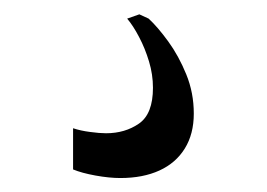

<svg xmlns="http://www.w3.org/2000/svg" viewBox="-20 -26 372 268"><path d="M148 222.5Q132.5 222.5 113.2 219Q94 215.5 82 210.5V153Q92.5 156.5 105.8 158.2Q119 160 128 160Q154.5 160 174 146.5Q193.5 133 193.5 96.5Q193.5 78 188 59.8Q182.5 41.5 174.2 25.8Q166 10 157.5 0L174.5 -6L187.5 0Q200 11.5 214.8 31.8Q229.5 52 240 77.8Q250.5 103.5 250.5 132.5Q250.5 161 238 181.2Q225.5 201.5 202.5 212Q179.5 222.5 148 222.5Z"/></svg>

Font: Merriweather 96pt Light
Style: Regular
Weight: 300
Version: Version 2.100